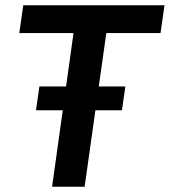

<svg xmlns="http://www.w3.org/2000/svg" viewBox="-20 -706 642 726"><path d="M177 0 258 -581H53L68 -686H602L587 -581H382L300 0ZM116 -289 129 -379H454L441 -289Z"/></svg>

Font: Chivo Medium
Style: Italic
Weight: 500
Italic angle: -8.05°
Designer: Hector Gatti
Foundry: Omnibus-Type
Version: Version 2.002